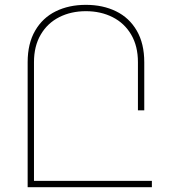

<svg xmlns="http://www.w3.org/2000/svg" viewBox="-20 -780 711 800"><path d="M612.8 -26.4V0H95.2V-521Q95.2 -598.6 126.5 -652.3Q157.7 -706.1 212.4 -732.9Q267.1 -759.8 337.9 -759.8Q408.7 -759.8 463.6 -732.9Q518.6 -706.1 549.8 -652.3Q581.1 -598.6 581.1 -521V-320.3H554.7V-521Q554.7 -587.9 526.6 -635.7Q498.5 -683.6 449.2 -708.5Q399.9 -733.4 337.9 -733.4Q275.9 -733.4 226.8 -708.5Q177.7 -683.6 149.7 -635.7Q121.6 -587.9 121.6 -521V-26.4Z"/></svg>

Font: Mardoto Thin
Style: Regular
Weight: 250
Designer: Christian Robertson, Vahan Hovhannisyan
Foundry: Google
Version: Version 1.000